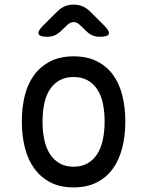

<svg xmlns="http://www.w3.org/2000/svg" viewBox="-20 -805 640 835"><path d="M300 10Q242 10 200 -11.5Q158 -33 130 -71Q102 -109 88.5 -161.5Q75 -214 75 -276Q75 -338 88 -390Q101 -442 129 -479.5Q157 -517 199.5 -538.5Q242 -560 300 -560Q359 -560 401.5 -538.5Q444 -517 471.5 -479.5Q499 -442 512 -390Q525 -338 525 -276Q525 -214 511.5 -161.5Q498 -109 470.5 -71Q443 -33 400.5 -11.5Q358 10 300 10ZM300 -80Q335 -80 360.5 -94.5Q386 -109 402.5 -134.5Q419 -160 427 -196.5Q435 -233 435 -276Q435 -319 427.5 -354.5Q420 -390 403.5 -415.5Q387 -441 361.5 -455.5Q336 -470 300 -470Q264 -470 238.5 -455.5Q213 -441 196.5 -415.5Q180 -390 172.5 -354Q165 -318 165 -275Q165 -232 173 -196Q181 -160 197.5 -134.5Q214 -109 239.5 -94.5Q265 -80 300 -80ZM186 -645Q153 -645 148 -657Q143 -669 166 -692L229 -755Q244 -770 261.5 -777.5Q279 -785 300 -785Q321 -785 339 -777.5Q357 -770 372 -755L434 -693Q458 -669 453 -657Q448 -645 414 -645Q397 -645 382.5 -651Q368 -657 356 -669L329 -695Q315 -709 300 -709Q285 -709 271 -695L243 -668Q231 -657 217 -651Q203 -645 186 -645Z"/></svg>

Font: Maple Mono
Style: Regular
Weight: 400
Monospace: yes
Designer: subframe7536
Version: Version 7.300